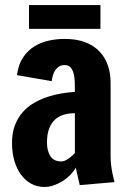

<svg xmlns="http://www.w3.org/2000/svg" viewBox="-20 -723 513 756"><path d="M27.3 -159.7Q27.3 -199.7 38.8 -229.7Q50.3 -259.8 69.6 -281.5Q88.9 -303.2 114.3 -317.9Q139.6 -332.5 167.2 -341.6Q194.8 -350.6 222.7 -355.2Q250.5 -359.9 274.9 -361.3Q274.9 -380.9 274.4 -399.7Q273.9 -418.5 270 -433.3Q266.1 -448.2 257.8 -457.5Q249.5 -466.8 234.4 -466.8Q221.7 -466.8 212.6 -461.2Q203.6 -455.6 197.5 -446.5Q191.4 -437.5 188.2 -426Q185.1 -414.6 183.6 -403.3L46.9 -427.2Q52.2 -469.2 70.8 -496.8Q89.4 -524.4 115.5 -540.5Q141.6 -556.6 172.6 -563.2Q203.6 -569.8 234.4 -569.8Q282.2 -569.8 316.4 -556.4Q350.6 -543 372.6 -519.5Q394.5 -496.1 405 -464.6Q415.5 -433.1 415.5 -397V-106Q415.5 -89.4 417.7 -71.8Q419.9 -54.2 422.9 -39.6Q426.3 -22.5 430.7 -5.9L293.9 5.9L278.3 -63Q270 -47.9 256.6 -34.2Q243.2 -20.5 226.6 -10Q210 0.5 191.4 6.8Q172.9 13.2 154.8 13.2Q126 13.2 102.5 0.2Q79.1 -12.7 62.3 -35.9Q45.4 -59.1 36.4 -90.6Q27.3 -122.1 27.3 -159.7ZM165 -161.6Q165 -128.4 178.5 -107.9Q191.9 -87.4 220.7 -87.4Q230.5 -87.4 240 -92.5Q249.5 -97.7 257.3 -104Q266.1 -111.3 274.9 -120.6V-277.3Q251.5 -277.3 231.4 -271.5Q211.4 -265.6 196.5 -252Q181.6 -238.3 173.3 -216.1Q165 -193.8 165 -161.6ZM94.2 -703.1H375.5V-609.4H94.2Z"/></svg>

Font: Francois One
Style: Regular
Weight: 400
Designer: Vernon Adams
Foundry: vernon adams
Version: Version 1.000